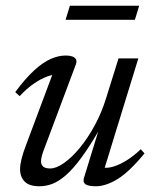

<svg xmlns="http://www.w3.org/2000/svg" viewBox="-20 -639 529 669"><path d="M272.5 -19 326 -193H329.5Q293 -129.5 263.5 -89.5Q234 -49.5 209 -28Q184 -6.5 162 1.8Q140 10 117.5 10Q82 10 66 -6.2Q50 -22.5 50 -49.5Q50 -65 55.2 -86Q60.5 -107 70.5 -133L170 -399L183 -379Q166.5 -380.5 144.5 -372.5Q122.5 -364.5 97.8 -347.5Q73 -330.5 48.5 -304L33 -318Q69 -366.5 99.5 -394.2Q130 -422 157 -433.8Q184 -445.5 208.5 -445.5Q230.5 -445.5 240.2 -437.8Q250 -430 244.5 -415L131.5 -113.5Q127.5 -102.5 125.2 -93.2Q123 -84 123 -77Q123 -65 130.5 -58.5Q138 -52 155 -52Q176 -52 203 -71Q230 -90 257.8 -123.5Q285.5 -157 310 -202Q334.5 -247 350.5 -299.5L393 -435.5H462L340.5 -40.5L340 -55Q356 -52.5 377.2 -59.2Q398.5 -66 422.8 -81.2Q447 -96.5 470.5 -119L483.5 -104.5Q429.5 -39 388.8 -14.5Q348 10 314.5 10Q287 10 277.5 2.8Q268 -4.5 272.5 -19ZM208.5 -570 223.5 -619H465L450 -570Z"/></svg>

Font: Newsreader 24pt
Style: Italic
Weight: 400
Italic angle: -17°
Designer: Hugues Gentile
Foundry: Production Type
Version: Version 1.003